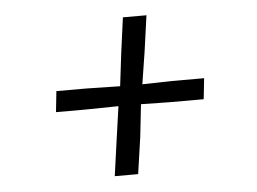

<svg xmlns="http://www.w3.org/2000/svg" viewBox="-40 -577 750 560"><g transform="rotate(-5 334.5 -297.0)"><path d="M289.5 -175 303 -270 203.5 -268.5H120L126.5 -329.5H214L313 -327.5L324.5 -423L338.5 -527H407.5L393 -423L378 -327.5L464 -329.5H559L552.5 -268.5H454L369 -270L358.5 -175L343 -67.5H274.5Z"/></g></svg>

Font: Merriweather 96pt Black
Style: Italic
Weight: 900
Italic angle: -7.8°
Version: Version 2.101